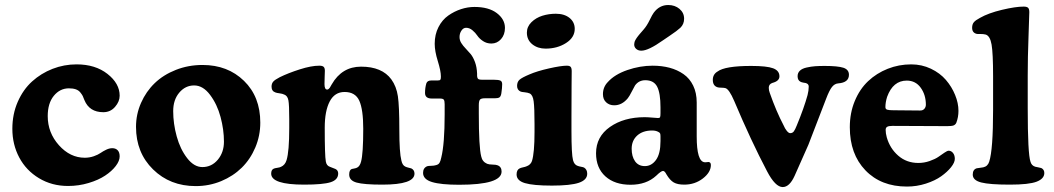

<svg xmlns="http://www.w3.org/2000/svg" viewBox="-20 -737 4248 774"><path d="M288.6 -477.5Q364.3 -477.5 413.3 -439Q462.4 -400.4 462.4 -351.1Q462.4 -327.6 443.8 -306.2Q425.3 -284.7 396.5 -284.7Q340.3 -284.7 320.3 -333.5Q316.4 -344.2 313.5 -350.1Q310.5 -356 303.7 -364.5Q296.9 -373 285.4 -377Q273.9 -380.9 257.8 -380.9Q221.7 -380.9 197 -350.8Q172.4 -320.8 172.4 -269Q172.4 -202.1 217.5 -151.6Q262.7 -101.1 321.8 -101.1Q340.8 -101.1 358.2 -107.2Q375.5 -113.3 385.5 -120.4Q395.5 -127.4 408.2 -133.5Q420.9 -139.6 432.6 -139.6Q446.3 -139.6 454.3 -131.3Q462.4 -123 462.4 -106.4Q462.4 -88.4 446.5 -67.6Q430.7 -46.9 403.8 -29.1Q377 -11.2 337.2 0.7Q297.4 12.7 254.4 12.7Q189 12.7 137.2 -18.6Q85.4 -49.8 57.6 -102.1Q29.8 -154.3 29.8 -217.8Q29.8 -276.9 51.5 -326.4Q73.2 -376 109.4 -408.7Q145.5 -441.4 191.9 -459.5Q238.3 -477.5 288.6 -477.5Z M528.3 -225.6Q528.3 -276.4 548.6 -322.3Q568.8 -368.2 603.8 -401.9Q638.7 -435.5 689 -455.3Q739.3 -475.1 796.4 -475.1Q897.9 -475.1 963.6 -411.1Q1029.3 -347.2 1029.3 -242.7Q1029.3 -189.9 1009.3 -142.6Q989.3 -95.2 954.6 -61Q919.9 -26.9 871.6 -6.8Q823.2 13.2 769 13.2Q665.5 13.2 596.9 -54.2Q528.3 -121.6 528.3 -225.6ZM795.9 -63.5Q833 -63.5 857.9 -93Q882.8 -122.6 882.8 -166Q882.8 -214.4 869.1 -265.4Q855.5 -316.4 826.9 -354.5Q798.3 -392.6 762.7 -392.6Q727.1 -392.6 702.6 -363.5Q678.2 -334.5 678.2 -289.1Q678.2 -238.3 692.4 -187Q706.5 -135.7 734.4 -99.6Q762.2 -63.5 795.9 -63.5Z M1146 -220.7V-256.8Q1146 -314.5 1142.6 -332.5Q1139.2 -350.6 1126.5 -355.5Q1118.7 -359.4 1106.9 -360.8Q1095.2 -362.3 1090.3 -364.3Q1074.7 -369.6 1074.7 -387.7Q1074.7 -399.9 1081.3 -407.7Q1087.9 -415.5 1107.9 -425.8Q1141.6 -442.4 1188.2 -457.3Q1234.9 -472.2 1267.1 -472.2Q1279.3 -472.2 1284.4 -467.8Q1289.6 -463.4 1289.6 -451.7Q1289.6 -442.9 1288.8 -427.5Q1288.1 -412.1 1288.1 -397.9Q1288.1 -376 1298.8 -376Q1302.2 -376 1304.9 -378.4Q1307.6 -380.9 1309.6 -383.5Q1311.5 -386.2 1315.4 -393.6Q1316.9 -395.5 1317.4 -397Q1358.4 -468.3 1435.5 -468.3Q1520 -468.3 1557.6 -417Q1578.1 -388.7 1584 -348.9Q1589.8 -309.1 1589.8 -214.4Q1589.8 -121.6 1598.1 -89.8Q1602.1 -70.8 1613.8 -65.4Q1618.7 -63 1627 -61Q1635.3 -59.1 1638.2 -58.1Q1650.9 -51.8 1650.9 -37.1Q1650.9 7.3 1521.5 7.3Q1447.3 7.3 1417.5 -1Q1387.7 -9.3 1387.7 -33.2Q1387.7 -51.8 1397.9 -55.7Q1398.9 -56.2 1407.5 -57.6Q1416 -59.1 1419.9 -61.5Q1430.7 -66.9 1435.5 -85.4Q1444.3 -117.2 1444.3 -217.8Q1444.3 -295.4 1428.5 -330.8Q1412.6 -366.2 1369.1 -366.2Q1329.1 -366.2 1309.1 -327.9Q1289.1 -289.6 1289.1 -222.2Q1289.1 -108.9 1293.5 -85.9Q1296.4 -68.8 1310.1 -64.5Q1313.5 -63 1320.8 -60.3Q1328.1 -57.6 1332.5 -55.7Q1343.3 -50.3 1343.3 -37.6Q1343.3 -12.2 1312.7 -2.4Q1282.2 7.3 1206.1 7.3Q1073.2 7.3 1073.2 -37.1Q1073.2 -52.7 1083.5 -57.1Q1087.4 -59.1 1097.9 -60.5Q1108.4 -62 1112.8 -64.5Q1129.4 -71.8 1135.3 -91.8Q1146 -127 1146 -220.7Z M1753.4 -339.8H1720.7Q1693.4 -339.8 1693.4 -362.3Q1693.4 -383.3 1698.7 -400.9Q1702.6 -412.6 1718.8 -412.6H1743.7Q1752.4 -412.6 1754.9 -415.3Q1757.3 -418 1757.3 -426.8V-429.2Q1757.3 -450.7 1744.9 -490.7Q1732.4 -530.8 1732.4 -560.5Q1732.4 -598.1 1747.6 -627.7Q1762.7 -657.2 1787.1 -674.3Q1811.5 -691.4 1838.6 -700.2Q1865.7 -709 1892.6 -709Q1950.2 -709 1982.9 -684.1Q2015.6 -659.2 2015.6 -624.5Q2015.6 -597.2 1999.8 -579.3Q1983.9 -561.5 1960.9 -561.5Q1941.9 -561.5 1927 -571.5Q1912.1 -581.5 1904.3 -593.3Q1896.5 -605 1884.5 -615Q1872.6 -625 1858.9 -625Q1847.7 -625 1840.1 -613.5Q1832.5 -602.1 1832.5 -587.9Q1832.5 -574.7 1839.6 -563.5Q1846.7 -552.2 1856.7 -542Q1866.7 -531.7 1877 -519.5Q1887.2 -507.3 1894.8 -486.8Q1902.3 -466.3 1903.3 -439.9V-430.7Q1904.3 -420.4 1908.7 -418Q1913.1 -415.5 1923.8 -415.5H1972.2Q1989.7 -415.5 1997.1 -412.1Q2004.4 -408.7 2004.4 -397.5Q2004.4 -382.8 2001 -360.4Q1999 -348.6 1993.7 -344.7Q1988.3 -340.8 1975.1 -340.8H1934.6Q1919.4 -340.8 1914.8 -335.2Q1910.2 -329.6 1910.2 -313V-278.8Q1910.2 -143.6 1919.9 -106.4Q1924.3 -85 1943.8 -76.7Q1951.7 -73.7 1965.8 -73.5Q1980 -73.2 1985.4 -70.8Q2002 -64.9 2002 -45.4Q2002 7.8 1831.1 7.8Q1757.3 7.8 1721.4 -3.2Q1685.5 -14.2 1685.5 -40Q1685.5 -60.1 1702.1 -66.9Q1706.5 -68.4 1718.3 -68.6Q1730 -68.8 1737.8 -71.3Q1747.6 -73.7 1751.7 -80.6Q1755.9 -87.4 1758.8 -101.6Q1772.5 -156.2 1772.5 -275.9V-316.9Q1772.5 -330.6 1769 -335.2Q1765.6 -339.8 1753.4 -339.8ZM2104 -605.5Q2104 -629.4 2122.3 -647.5Q2140.6 -665.5 2166.5 -673.6Q2192.4 -681.6 2220.7 -681.6Q2254.9 -681.6 2275.9 -664.8Q2296.9 -647.9 2296.9 -620.6Q2296.9 -585.9 2261.7 -563.5Q2226.6 -541 2179.2 -541Q2147.5 -541 2125.7 -558.6Q2104 -576.2 2104 -605.5ZM2134.8 -205.6V-236.8Q2134.8 -302.7 2131.3 -328.6Q2127.9 -354.5 2115.2 -360.4Q2107.4 -363.8 2095 -365Q2082.5 -366.2 2079.1 -367.7Q2064.5 -374 2064.5 -390.6Q2064.5 -406.7 2074.2 -415.5Q2084 -424.3 2114.3 -437Q2144.5 -450.2 2193.1 -461.2Q2241.7 -472.2 2265.1 -472.2Q2276.4 -472.2 2280.5 -467.3Q2284.7 -462.4 2284.7 -450.2Q2284.7 -443.8 2284.2 -396.5Q2283.7 -349.1 2283.7 -266.1V-209.5Q2283.7 -114.7 2290 -91.3Q2294.9 -72.8 2308.6 -68.4Q2313.5 -66.4 2321.8 -64.9Q2330.1 -63.5 2334.5 -61.5Q2347.2 -53.7 2347.2 -36.6Q2347.2 -11.7 2313.5 -0.2Q2279.8 11.2 2205.1 11.2Q2129.9 11.2 2096.2 1.2Q2062.5 -8.8 2062.5 -33.7Q2062.5 -52.2 2074.7 -58.1Q2079.1 -60.5 2088.6 -62.5Q2098.1 -64.5 2102.1 -66.4Q2119.1 -72.3 2124.5 -87.9Q2134.8 -120.6 2134.8 -205.6Z M2652.3 -574.2Q2593.8 -532.7 2565.4 -532.7Q2552.7 -532.7 2544.7 -539.8Q2536.6 -546.9 2536.6 -557.6Q2536.6 -561 2537.4 -564.7Q2538.1 -568.4 2539.1 -571Q2540 -573.7 2542.7 -577.9Q2545.4 -582 2546.9 -584.5Q2548.3 -586.9 2552.7 -592.3Q2557.1 -597.7 2559.1 -600.1Q2561 -602.5 2566.9 -609.1Q2572.8 -615.7 2575.2 -618.7Q2587.9 -633.3 2598.9 -656Q2609.9 -678.7 2615.2 -685.5Q2638.2 -716.8 2673.8 -716.8Q2700.7 -716.8 2719.2 -701.2Q2737.8 -685.5 2737.8 -661.6Q2737.8 -639.6 2722.7 -625Q2715.3 -618.2 2705.3 -610.8Q2695.3 -603.5 2678.5 -592Q2661.6 -580.6 2652.3 -574.2ZM2410.6 -357.4Q2410.6 -386.2 2430.7 -406.7Q2458 -437 2509 -454.6Q2560.1 -472.2 2610.8 -472.2Q2647.9 -472.2 2679.2 -463.9Q2710.4 -455.6 2735.4 -438.2Q2760.3 -420.9 2774.4 -391.8Q2788.6 -362.8 2788.6 -323.7V-187Q2788.6 -85.9 2820.3 -83Q2824.2 -82.5 2829.6 -83.3Q2835 -84 2836.4 -84Q2845.7 -83 2845.7 -71.8Q2845.7 -42.5 2813.5 -17.6Q2781.2 7.3 2738.3 7.3Q2711.4 7.3 2696 -1.5Q2680.7 -10.3 2666.5 -34.2Q2659.7 -47.9 2652.8 -47.9Q2645 -47.9 2625.5 -28.8Q2585.9 7.8 2522 7.8Q2458 7.8 2420.4 -26.1Q2382.8 -60.1 2382.8 -119.1Q2382.8 -186 2439 -225.3Q2495.1 -264.6 2579.1 -264.6Q2590.3 -264.6 2609.9 -262.9Q2629.4 -261.2 2632.8 -261.2Q2639.2 -261.2 2640.9 -264.6Q2642.6 -268.1 2642.6 -280.8V-304.7Q2642.6 -361.3 2629.2 -387.5Q2615.7 -413.6 2581.5 -413.6Q2555.2 -413.6 2540 -392.6Q2537.1 -388.2 2527.1 -368.4Q2517.1 -348.6 2510.7 -340.8Q2487.3 -312.5 2456.1 -312.5Q2436.5 -312.5 2423.6 -324.5Q2410.6 -336.4 2410.6 -357.4ZM2642.6 -168V-187Q2642.6 -195.3 2641.1 -199Q2639.6 -202.6 2633.3 -205.6Q2623.5 -210.9 2608.9 -210.9Q2571.3 -210.9 2548.8 -190.7Q2526.4 -170.4 2526.4 -137.2Q2526.4 -106.4 2540 -86.9Q2553.7 -67.4 2579.6 -67.4Q2606.4 -67.4 2624.5 -92.3Q2642.6 -117.2 2642.6 -168Z M3235.4 -353.5Q3240.2 -372.1 3240.2 -388.2Q3240.2 -398.9 3228 -402.3Q3227.1 -402.3 3219 -403.8Q3210.9 -405.3 3207.5 -407.2Q3195.3 -413.1 3195.3 -429.7Q3195.3 -443.4 3204.6 -452.1Q3213.9 -460.9 3231.7 -464.8Q3249.5 -468.8 3265.6 -470Q3281.7 -471.2 3304.2 -471.2Q3357.4 -471.2 3379.9 -463.9Q3402.3 -456.5 3402.3 -435.5Q3402.3 -404.3 3359.4 -400.9Q3344.7 -399.9 3334 -386.5Q3323.2 -373 3310.1 -338.4L3238.8 -153.3Q3232.4 -138.7 3183.1 -27.8Q3162.6 17.1 3135.3 17.1Q3105.5 17.1 3072.3 -46.4Q3007.8 -168.9 2939.5 -330.6Q2919.4 -377.4 2904.3 -381.8Q2898.9 -383.3 2888.2 -383.5Q2877.4 -383.8 2874 -384.8Q2853.5 -390.1 2853.5 -415Q2853.5 -437.5 2872.6 -448.7Q2902.3 -471.2 3008.3 -471.2Q3071.3 -471.2 3096.7 -461.7Q3122.1 -452.1 3122.1 -429.2Q3122.1 -410.2 3093.8 -402.8Q3079.1 -397.9 3079.1 -383.3Q3079.1 -373 3083 -362.8Q3108.9 -288.6 3139.2 -231Q3144 -219.2 3151.6 -209.7Q3159.2 -200.2 3165.5 -200.2Q3174.8 -200.2 3180.2 -207.5Q3185.5 -214.8 3191.9 -231Q3221.2 -301.8 3235.4 -353.5Z M3653.3 -477.5Q3695.8 -477.5 3732.7 -460Q3769.5 -442.4 3793.2 -414.8Q3816.9 -387.2 3830.3 -354.2Q3843.8 -321.3 3843.8 -290Q3843.8 -264.6 3835 -241.7Q3831.5 -234.4 3824.2 -231.4Q3816.9 -228.5 3798.8 -228.5L3577.1 -229.5Q3562.5 -229.5 3556.4 -225.8Q3550.3 -222.2 3550.3 -213.4Q3550.3 -199.7 3554.7 -183.6Q3567.4 -138.7 3601.1 -109.4Q3634.8 -80.1 3682.1 -80.1Q3705.6 -80.1 3727.8 -87.9Q3750 -95.7 3762.9 -104.7Q3775.9 -113.8 3787.4 -121.6Q3798.8 -129.4 3804.2 -129.4Q3814.5 -129.4 3821.8 -120.4Q3829.1 -111.3 3829.1 -96.7Q3829.1 -82 3814 -63Q3798.8 -43.9 3774.2 -26.4Q3749.5 -8.8 3712.4 3.2Q3675.3 15.1 3636.2 15.1Q3531.7 15.1 3468.8 -50.3Q3405.8 -115.7 3405.8 -224.1Q3405.8 -281.7 3425.8 -329.8Q3445.8 -377.9 3479.7 -409.9Q3513.7 -441.9 3558.6 -459.7Q3603.5 -477.5 3653.3 -477.5ZM3688.5 -291.5Q3699.7 -291 3706.1 -298.1Q3712.4 -305.2 3712.4 -314.9Q3712.4 -354.5 3691.7 -383.3Q3670.9 -412.1 3635.3 -412.1Q3580.1 -412.1 3556.2 -346.7Q3549.3 -324.7 3549.3 -305.2Q3549.3 -296.9 3556.9 -294.7Q3564.5 -292.5 3582 -292.5Z M3983.4 -295.4V-428.7Q3983.4 -522.5 3977.3 -557.4Q3971.2 -592.3 3953.6 -597.7Q3943.8 -600.1 3933.6 -599.9Q3923.3 -599.6 3918.9 -600.1Q3898.9 -604 3898.9 -625Q3898.9 -639.2 3906 -647.5Q3913.1 -655.8 3930.7 -665Q3963.9 -684.1 4018.8 -697.3Q4073.7 -710.4 4106.9 -710.4Q4119.1 -710.4 4124.3 -705.8Q4129.4 -701.2 4129.4 -688Q4129.4 -672.4 4126.2 -589.4Q4123 -506.3 4123 -432.6V-301.8Q4123 -115.7 4134.3 -84.5Q4138.7 -69.3 4153.3 -64.9Q4157.7 -63.5 4165.8 -62.3Q4173.8 -61 4177.7 -59.6Q4189.9 -53.7 4189.9 -39.6Q4189.9 -16.6 4158.9 -4.6Q4127.9 7.3 4050.8 7.3Q3969.2 7.3 3935.3 -1.5Q3901.4 -10.3 3901.4 -33.2Q3901.4 -53.7 3917.5 -58.6Q3921.4 -59.6 3930.7 -60.5Q3939.9 -61.5 3943.8 -62.5Q3961.9 -66.4 3967.8 -85.4Q3983.4 -133.3 3983.4 -295.4Z"/></svg>

Font: Cooper*
Style: Bold
Weight: 700
Designer: Owen Earl
Foundry: indestructible type*
Version: Version 0.001